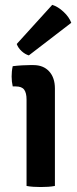

<svg xmlns="http://www.w3.org/2000/svg" viewBox="-20 -767 318 792"><path d="M206.5 0Q194 2.5 178.8 3.5Q163.5 4.5 148 4.5Q132.5 4.5 117.2 3.5Q102 2.5 89.5 0V-357Q89.5 -383.5 79.8 -397Q70 -410.5 45 -410.5H32.5Q28 -430 28 -451.5Q28 -461.5 29 -472.2Q30 -483 32.5 -494Q53 -496.5 71.8 -497.5Q90.5 -498.5 103 -498.5H118Q159 -498.5 182.8 -472.5Q206.5 -446.5 206.5 -402ZM195.5 -747Q219.5 -739.5 242.2 -718.2Q265 -697 274 -673L99 -538.5Q83.5 -543 69.2 -556Q55 -569 49 -585.5Z"/></svg>

Font: Signika Medium
Style: Regular
Weight: 500
Designer: Anna Giedry
Foundry: Anna Giedry
Version: Version 2.000